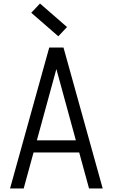

<svg xmlns="http://www.w3.org/2000/svg" viewBox="-20 -1070 640 1090"><path d="M37 0 259.5 -800H340.5L563 0H485.5L300 -678L114.5 0ZM134 -204.5 152 -273.5H448L466 -204.5ZM311 -864 157.5 -997.5 207 -1050 360.5 -916.5Z"/></svg>

Font: Victor Mono Thin
Style: Regular
Weight: 100
Monospace: yes
Designer: Rune Bjørnerås
Version: Version 1.561;gftools[0.9.30]